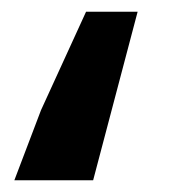

<svg xmlns="http://www.w3.org/2000/svg" viewBox="-20 -308 322 328"><path d="M4.5 0 50 -119.7 127 -287.9H215.1L139.1 0Z"/></svg>

Font: Source Sans 3 VF
Style: Italic
Weight: 200
Italic angle: -11°
Designer: Paul D. Hunt
Foundry: Adobe Systems Incorporated
Version: Version 3.042;hotconv 1.0.118;makeotfexe 2.5.65603